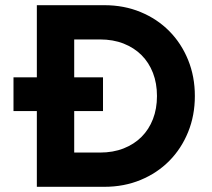

<svg xmlns="http://www.w3.org/2000/svg" viewBox="-20 -720 819 740"><path d="M122 -292H32V-422H122V-700H382Q458 -700 522 -673.5Q586 -647 632.5 -600Q679 -553 705 -489Q731 -425 731 -350Q731 -275 705 -211Q679 -147 632.5 -100Q586 -53 522 -26.5Q458 0 382 0H122ZM266 -568V-422H377V-292H266V-132H365Q416 -132 456.5 -148Q497 -164 525.5 -192.5Q554 -221 569.5 -261Q585 -301 585 -350Q585 -399 569.5 -439Q554 -479 525.5 -507.5Q497 -536 456.5 -552Q416 -568 365 -568Z"/></svg>

Font: NT Somic Bold
Style: Regular
Weight: 700
Designer: Ravid Balaliev — lead type designer, mastering
Michael Voronin — secret advisor, marketing
Ivan Kovalenko — best boy
Foundry: NT Type
Version: Version 0.7